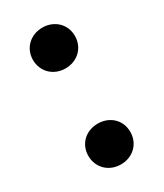

<svg xmlns="http://www.w3.org/2000/svg" viewBox="-151 -588 595 698"><g transform="rotate(-30 146.0 -239.0)"><path d="M146 -355C196 -355 234 -391 234 -441C234 -490 196 -526 146 -526C96 -526 58 -490 58 -441C58 -391 96 -355 146 -355ZM58 -38C58 12 96 48 146 48C196 48 234 12 234 -38C234 -88 196 -123 146 -123C96 -123 58 -88 58 -38Z"/></g></svg>

Font: LINE Seed JP App_OTF Bold
Style: Regular
Weight: 700
Designer: LINE & Fontrix & Fontworks
Version: Version 1.009